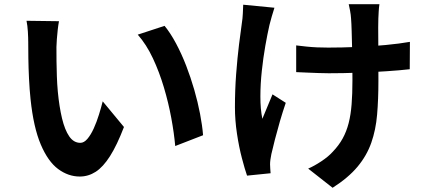

<svg xmlns="http://www.w3.org/2000/svg" viewBox="-20 -815 2040 910"><path d="M259.5 -714.5Q256.2 -696.8 253.6 -673.8Q251.1 -650.8 249.4 -628.9Q247.7 -607 247.5 -592.6Q247.3 -560.3 247.8 -525Q248.3 -489.7 249.5 -453.5Q250.7 -417.4 254 -380.8Q260.8 -309.2 273.9 -254.3Q287 -199.4 308.1 -168.7Q329.3 -138 360.7 -138Q378.3 -138 394.4 -157Q410.5 -176 424.4 -206.4Q438.2 -236.9 448.8 -271.1Q459.5 -305.3 466.8 -334.7L567.5 -213.1Q534.2 -126.4 501.4 -74.9Q468.6 -23.4 433.6 -0.8Q398.6 21.7 358.1 21.7Q303.5 21.7 255.4 -14Q207.4 -49.7 173.1 -130.5Q138.8 -211.2 124.8 -344.8Q120 -391.2 117.5 -442.1Q115 -493 114.4 -539.1Q113.8 -585.2 113.8 -615.4Q113.8 -636.4 112.1 -665Q110.4 -693.6 105.7 -716.5ZM760 -692.5Q788.1 -658.2 814.2 -609.3Q840.3 -560.4 862.2 -504.1Q884 -447.7 900.8 -389.3Q917.6 -330.9 928.2 -275.4Q938.8 -220 942.5 -174.1L810.5 -122.9Q805.1 -183.9 791.8 -255.9Q778.5 -327.9 756.8 -400.9Q735.1 -473.8 704.5 -539.1Q673.8 -604.4 632.9 -650.8Z M1778.3 -795.2Q1775.8 -778.6 1774.9 -761.2Q1774 -743.7 1773.2 -726.7Q1772.4 -713 1772.5 -684.6Q1772.6 -656.2 1772.9 -620.5Q1773.1 -584.8 1773.2 -548.4Q1773.3 -512 1773.4 -481.1Q1773.5 -450.3 1773.5 -432.7Q1773.5 -344.1 1767.3 -271.7Q1761.2 -199.3 1739.7 -138.3Q1718.2 -77.2 1674.6 -24.9Q1631 27.4 1556.4 75L1440.6 -15.9Q1469.5 -28.3 1503.1 -50.6Q1536.7 -72.8 1557.4 -96Q1586 -125.8 1604.1 -158.7Q1622.2 -191.5 1632.5 -231.6Q1642.7 -271.6 1646.5 -321Q1650.4 -370.5 1650.4 -433.5Q1650.4 -461.3 1650.1 -502.3Q1649.9 -543.4 1648.8 -587.3Q1647.7 -631.2 1646.7 -668.4Q1645.7 -705.6 1643.9 -726.5Q1642.9 -744.8 1639.2 -764.1Q1635.6 -783.4 1632.8 -795.2ZM1383.8 -599.8Q1408.3 -596.8 1433.1 -594.2Q1457.9 -591.6 1483.5 -590.5Q1509.1 -589.4 1535.3 -589.4Q1599.8 -589.4 1671 -592.4Q1742.2 -595.4 1808.1 -601.7Q1874.1 -608 1922.8 -616.6L1922 -486.9Q1875.3 -481.5 1811.3 -477.3Q1747.3 -473 1676.7 -470.4Q1606 -467.8 1538.2 -467.8Q1516.9 -467.8 1490.1 -468.8Q1463.4 -469.8 1436.2 -470.9Q1409.1 -472 1383.8 -473.2ZM1280.7 -778.3Q1274.8 -759.9 1267.9 -736.4Q1261 -712.9 1257.2 -696.8Q1247.7 -655.5 1237.6 -598.4Q1227.6 -541.4 1220.9 -479.2Q1214.2 -416.9 1214.1 -357.7Q1213.9 -298.5 1223.5 -251.9Q1233.7 -275 1246.6 -307.6Q1259.5 -340.3 1271.6 -367.8L1334.4 -327.7Q1319.9 -285.3 1306.6 -239.7Q1293.4 -194.1 1283 -153.6Q1272.7 -113.1 1266.1 -84.3Q1263.4 -72.7 1261.6 -58.2Q1259.8 -43.7 1260 -35.5Q1260.2 -27.7 1260.9 -16Q1261.5 -4.3 1262.5 6.1L1150.9 17.4Q1140.3 -12.8 1126.5 -65.6Q1112.6 -118.4 1103.1 -181.8Q1093.5 -245.2 1093.5 -306.7Q1093.5 -389.2 1099.3 -465Q1105.1 -540.8 1112.8 -603.4Q1120.6 -666 1126.4 -706.4Q1129.9 -727.5 1130.9 -750.6Q1131.9 -773.7 1132.7 -792.7Z"/></svg>

Font: Noto Sans TC
Style: Regular
Weight: 100
Designer: Ryoko NISHIZUKA 西塚涼子 (kana, bopomofo & ideographs); Paul D. Hunt (Latin, Greek & Cyrillic); Sandoll Communications 산돌커뮤니
Foundry: Adobe
Version: Version 2.004;hotconv 1.0.118;makeotfexe 2.5.65603